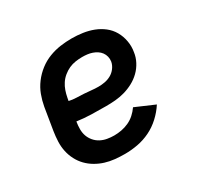

<svg xmlns="http://www.w3.org/2000/svg" viewBox="-124 -679 847 827"><g transform="rotate(-30 300.0 -265.0)"><path d="M275 8Q250 8 225.5 5.5Q201 3 178.5 -4Q156 -11 135.5 -23Q115 -35 99 -51.5Q83 -68 72 -89Q61 -110 56 -133.5Q51 -157 52 -182Q53 -207 57 -232L75 -342Q80 -370 90 -397Q100 -424 118 -448Q136 -472 160 -490.5Q184 -509 211.5 -519.5Q239 -530 267 -534Q295 -538 323 -538Q351 -538 378.5 -534Q406 -530 430.5 -520.5Q455 -511 475.5 -495Q496 -479 509 -456.5Q522 -434 527 -406.5Q532 -379 527 -352Q524 -329 512.5 -307Q501 -285 483.5 -268Q466 -251 444.5 -239.5Q423 -228 400 -221.5Q377 -215 354 -213Q331 -211 308 -211Q272 -211 235 -212Q198 -213 163 -218V-217Q160 -199 160 -181Q160 -163 165.5 -147.5Q171 -132 182 -119Q193 -106 208 -98Q223 -90 240.5 -87Q258 -84 275 -84Q293 -84 311.5 -87.5Q330 -91 347.5 -99Q365 -107 379.5 -120Q394 -133 405 -149L500 -108Q482 -80 456.5 -56.5Q431 -33 401 -18.5Q371 -4 339 2Q307 8 275 8ZM321 -300Q337 -300 353 -303Q369 -306 383.5 -314Q398 -322 408.5 -336Q419 -350 422 -366Q424 -379 421 -391Q418 -403 411 -412.5Q404 -422 394 -428.5Q384 -435 372.5 -439Q361 -443 348.5 -444.5Q336 -446 323 -446Q307 -446 290 -443.5Q273 -441 257.5 -434Q242 -427 228 -415.5Q214 -404 204.5 -389.5Q195 -375 189.5 -359Q184 -343 181 -327L178 -311Q196 -307 214 -306.5Q232 -306 250 -305Q268 -304 285.5 -302Q303 -300 321 -300Z"/></g></svg>

Font: Iosevka Curly SmBdEx
Style: Italic
Weight: 600
Width: 7
Italic angle: -9°
Monospace: yes
Designer: Belleve Invis
Foundry: Belleve Invis
Version: Version 11.1.0; ttfautohint (v1.8.3)